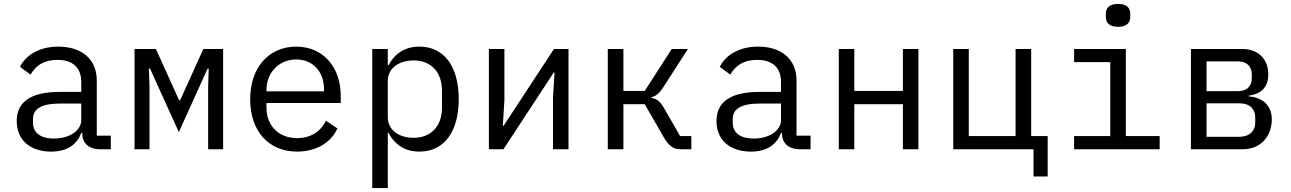

<svg xmlns="http://www.w3.org/2000/svg" viewBox="-20 -768 6642 988"><path d="M495 0H550.1V-70H478V-354C478 -463.1 400.9 -528.1 279.8 -528.1C175.1 -528.1 109 -478 83.1 -424L137.1 -383.9C164.1 -431.1 206 -459.9 274.9 -459.9C353 -459.9 398.1 -421.2 398.1 -345.9V-295.1H288C133.2 -295.1 66.1 -240.1 66.1 -144.9C66.1 -47.9 134.9 12.1 242.9 12.1C327.1 12.1 376.1 -24.9 398.1 -84.2H403.1V-82C403.1 -34.1 433.9 0 495 0ZM149.9 -136V-157C149.9 -207 192.8 -235.1 288 -235.1H398.1V-149.9C398.1 -96.9 339.1 -55 257.1 -55C191.1 -55 149.9 -83.1 149.9 -136Z M672.2 0H749.3V-323.2L746.1 -415.1H752.1L900.2 -88.1L1048.3 -415.1H1054L1051.1 -323.2V0H1128.2V-516H1026.3L907.3 -252.8H901.3L782.3 -516H672.2Z M1509.2 12.1C1611.2 12.1 1685.4 -38 1716.3 -106.9L1657.3 -147C1630.3 -90.9 1578.1 -57.2 1509.2 -57.2C1412.3 -57.2 1351.2 -122.9 1351.2 -214.1V-237.9H1733.3V-275.9C1733.3 -421.9 1643.1 -528.1 1504.3 -528.1C1364.3 -528.1 1267.4 -421.9 1267.4 -257.1C1267.4 -94.1 1361.2 12.1 1509.2 12.1ZM1351.2 -297.9V-305C1351.2 -394.9 1416.2 -462 1504.3 -462C1589.1 -462 1647.4 -399.9 1647.4 -308.9V-297.9Z M1895.6 199.9H1975.5V-84.2H1979.4C2012.4 -21 2066.4 12.1 2138.5 12.1C2264.6 12.1 2340.6 -89.1 2340.6 -258.2C2340.6 -426.8 2264.6 -528.1 2138.5 -528.1C2066.4 -528.1 2012.4 -495 1979.4 -432.2H1975.5V-516H1895.6ZM1975.5 -165.1V-350.9C1975.5 -420.1 2036.6 -457 2107.6 -457C2200.3 -457 2254.3 -394.9 2254.3 -301.8V-214.1C2254.3 -121.1 2200.3 -58.9 2107.6 -58.9C2036.6 -58.9 1975.5 -95.9 1975.5 -165.1Z M2495.7 0H2570.7L2829.5 -394.9H2833.5L2825.6 -263.1V0H2905.5V-516H2830.6L2571.7 -121.1H2567.5L2575.6 -252.8V-516H2495.7Z M3107.6 0H3187.9V-231.9H3297.6L3396.7 -60C3421.9 -17 3445.7 0 3479.8 0H3537.6V-67.8H3479.8L3395.6 -214.1C3375.7 -247.9 3358.7 -259.9 3332.7 -263.8V-268.1C3356.5 -274.1 3370.7 -285.2 3393.8 -320L3519.9 -516H3436.8L3297.6 -300.1H3187.9V-516H3107.6Z M4095.9 0H4150.9V-70H4078.8V-354C4078.8 -463.1 4001.8 -528.1 3880.7 -528.1C3775.9 -528.1 3709.9 -478 3683.9 -424L3737.9 -383.9C3764.9 -431.1 3806.8 -459.9 3875.7 -459.9C3953.8 -459.9 3998.9 -421.2 3998.9 -345.9V-295.1H3888.8C3734 -295.1 3666.9 -240.1 3666.9 -144.9C3666.9 -47.9 3735.8 12.1 3843.8 12.1C3927.9 12.1 3976.9 -24.9 3998.9 -84.2H4003.9V-82C4003.9 -34.1 4034.8 0 4095.9 0ZM3750.7 -136V-157C3750.7 -207 3793.7 -235.1 3888.8 -235.1H3998.9V-149.9C3998.9 -96.9 3940 -55 3858 -55C3791.9 -55 3750.7 -83.1 3750.7 -136Z M4296.2 0H4376.1V-231.9H4626.1V0H4706V-516H4626.1V-300.1H4376.1V-516H4296.2Z M5298.3 139.9H5371.1V-67.8H5286.2V-516H5206V-67.8H4965.2V-516H4885.3V0H5298.3Z M5733.3 -630C5779.1 -630 5796.2 -652 5796.2 -681.1V-697.1C5796.2 -725.9 5779.1 -747.9 5733.3 -747.9C5687.1 -747.9 5670.5 -725.9 5670.5 -697.1V-681.1C5670.5 -652 5687.1 -630 5733.3 -630ZM5507.1 0H5947.4V-67.8H5773.4V-516H5507.1V-448.2H5693.2V-67.8H5507.1Z M6108.3 0H6374.3C6471.6 0 6524.5 -71 6524.5 -154.1C6524.5 -218 6485.4 -266 6405.5 -272V-275.9C6471.6 -284.1 6506.4 -321 6506.4 -384.9C6506.4 -464.1 6455.3 -516 6371.4 -516H6108.3ZM6188.6 -63.9V-236.2H6360.4C6408.4 -236.2 6439.3 -209.2 6439.3 -161.9V-138.8C6439.3 -92 6408.4 -63.9 6354.4 -63.9ZM6188.6 -299V-452.1H6350.5C6394.5 -452.1 6421.5 -426.8 6421.5 -386V-364C6421.5 -323.2 6394.5 -299 6350.5 -299Z"/></svg>

Font: Margiela Mono
Style: Regular
Weight: 400
Designer: Mike Abbink, Paul van der Laan, Pieter van Rosmalen
Foundry: Bold Monday
Version: Version 2.003 2021